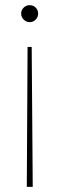

<svg xmlns="http://www.w3.org/2000/svg" viewBox="-20 -533 231 745"><path d="M87 -351H103L107 192H84ZM95 -513Q109 -513 118.5 -503.5Q128 -494 128 -480Q128 -467 118.5 -457Q109 -447 95 -447Q82 -447 72 -457Q62 -467 62 -480Q62 -494 72 -503.5Q82 -513 95 -513Z"/></svg>

Font: DM Sans 17pt Thin
Style: Regular
Weight: 250
Version: Version 4.004;gftools[0.9.30]